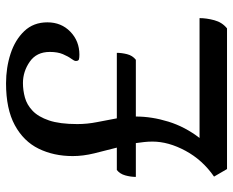

<svg xmlns="http://www.w3.org/2000/svg" viewBox="-88 -684 772 636"><g transform="rotate(-90 298.0 -366.0)"><path d="M56 0 31 -43Q86 -81 116.5 -137.5Q147 -194 147 -247Q147 -261 145.5 -274.5Q144 -288 142 -302H30Q30 -319 35 -337Q40 -355 53 -365H127Q117 -403 108 -440Q99 -477 99 -511Q99 -574 123.5 -624Q148 -674 201.5 -703Q255 -732 340 -732Q392 -732 438 -717Q484 -702 513 -671.5Q542 -641 542 -595Q542 -549 511 -519Q480 -489 435 -489Q425 -489 419.5 -490.5Q414 -492 414 -501Q414 -506 421.5 -516Q429 -526 436.5 -543.5Q444 -561 444 -587Q444 -631 411.5 -653.5Q379 -676 341 -676Q317 -676 293 -669.5Q269 -663 249 -644Q229 -625 217 -589.5Q205 -554 205 -496Q205 -463 211.5 -430.5Q218 -398 224 -365H441Q441 -349 436.5 -331Q432 -313 418 -302H230Q230 -249 213 -194Q196 -139 159 -91H556Q556 -68 549 -42Q542 -16 522 0Z"/></g></svg>

Font: Gabriela
Style: Regular
Weight: 400
Designer: Eduardo Rodriguez Tunni
Foundry: Eduardo Rodriguez Tunni
Version: Version 2.001;gftools[0.9.26]